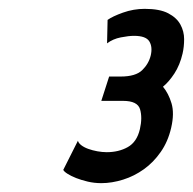

<svg xmlns="http://www.w3.org/2000/svg" viewBox="-20 -726 436 434"><path d="M209 -312C225 -312 241.5 -314.7 258.4 -320C275.3 -325.3 290.9 -333.2 305.3 -343.5C319.7 -353.8 332.4 -366.8 343.3 -382.5C354.3 -398.2 362.1 -416.3 366.9 -437C372 -459 372.2 -477.5 367.7 -492.5C363.2 -507.5 356.7 -520 348.4 -530C357.4 -537.3 366 -547.3 374.3 -560C382.5 -572.7 388.7 -587.7 392.7 -605C395 -615 396.2 -625.8 396.2 -637.5C396.2 -649.2 393.4 -660.2 387.8 -670.5C382.2 -680.8 373 -689.3 360.2 -696C347.4 -702.7 329.7 -706 307 -706C290.3 -706 274 -703.2 258 -697.5C242.1 -691.8 230.5 -686.3 223.2 -681L222 -628C230.9 -634.7 241.2 -639.2 253.1 -641.5C265 -643.8 274.9 -645 282.9 -645C300.9 -645 312.4 -640.8 317.5 -632.5C322.6 -624.2 323.7 -613.7 320.8 -601C317.8 -588.3 311.4 -577.2 301.5 -567.5C291.6 -557.8 275.3 -553 252.7 -553H226.7L209 -498H258C280 -498 292.8 -491.7 296.6 -479C300.3 -466.3 300.2 -451.3 296.2 -434C291.7 -414.7 282.6 -401.2 268.8 -393.5C255.1 -385.8 239.2 -382 221.2 -382C214.5 -382 207.5 -382.7 200.2 -384C192.8 -385.3 185.9 -387.2 179.4 -389.5C173 -391.8 167.6 -394.7 163.4 -398C159.2 -401.3 156.8 -404.7 156.2 -408L123 -342C124.3 -339.3 127.6 -336.3 132.9 -333C138.1 -329.7 144.5 -326.5 152.2 -323.5C159.8 -320.5 168.5 -317.8 178.3 -315.5C188.1 -313.2 198.4 -312 209 -312Z"/></svg>

Font: Cabin Condensed
Style: Regular
Weight: 400
Italic angle: -13°
Designer: Pablo Impallari
Foundry: Pablo Impallari. www.impallari.com Igino Marini. www.ikern.com
Version: Version 1.006